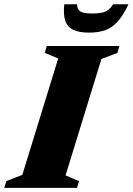

<svg xmlns="http://www.w3.org/2000/svg" viewBox="-54 -904 638 924"><path d="M226 -622.5 161.5 -649.5 171 -682.5H520.5L511 -649.5L434 -620L261.5 -60L326 -32.5L316.5 0H-33.5L-23.5 -32.5L53.5 -62.5ZM390 -839Q417 -839 435.8 -843Q454.5 -847 467.5 -857Q480.5 -867 490 -883.5H564.5Q540 -832 513.8 -802Q487.5 -772 454.2 -759.5Q421 -747 374 -747Q326 -747 298 -760.8Q270 -774.5 260 -804.5Q250 -834.5 255.5 -883.5H317Q317 -867 324 -857Q331 -847 347.2 -843Q363.5 -839 390 -839Z"/></svg>

Font: Newsreader ExtraBold
Style: Italic
Weight: 800
Italic angle: -17°
Designer: Hugues Gentile
Foundry: Production Type
Version: Version 1.003